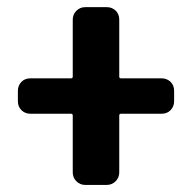

<svg xmlns="http://www.w3.org/2000/svg" viewBox="-20 -565 540 540"><path d="M434.6 -344.7Q449.2 -344.7 459.5 -335Q469.7 -325.2 469.7 -309.6V-280.3Q469.7 -265.6 460 -255.4Q450.2 -245.1 434.6 -245.1H320.3Q315.4 -245.1 315.4 -240.2V-80.1Q315.4 -65.4 305.2 -55.2Q294.9 -44.9 280.3 -44.9H219.7Q205.1 -44.9 194.8 -55.2Q184.6 -65.4 184.6 -80.1V-240.2Q184.6 -245.1 179.7 -245.1H65.4Q50.8 -245.1 40.5 -254.9Q30.3 -264.6 30.3 -280.3V-309.6Q30.3 -324.2 40 -334.5Q49.8 -344.7 65.4 -344.7H179.7Q184.6 -344.7 184.6 -349.6V-509.8Q184.6 -524.4 194.8 -534.7Q205.1 -544.9 219.7 -544.9H280.3Q294.9 -544.9 305.2 -535.2Q315.4 -525.4 315.4 -509.8V-349.6Q315.4 -344.7 320.3 -344.7Z"/></svg>

Font: Rounded-L Mgen+ 1mn bold
Style: Bold
Weight: 700
Designer: [Source Han Sans]
Ryoko NISHIZUKA  (kana & ideographs); Paul D. Hunt (Latin, Greek & Cyrillic); Wenlong ZHANG  (bopomofo
Version: Version 1.059.20150602